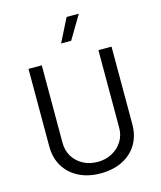

<svg xmlns="http://www.w3.org/2000/svg" viewBox="-143 -1102 1016 1215"><g transform="rotate(-15 365.0 -494.0)"><path d="M551 -745H637V-237Q637 -162 603.5 -106Q570 -50 508.5 -19Q447 12 365 12Q283 12 222 -19Q161 -50 127 -106Q93 -162 93 -237V-745H180V-237Q180 -187 204 -147.5Q228 -108 270 -85.5Q312 -63 365 -63Q418 -63 460 -86Q502 -109 526.5 -148Q551 -187 551 -237ZM334 -847 411 -1000H491L400 -847Z"/></g></svg>

Font: Plus Jakarta Text Light
Style: Regular
Weight: 300
Designer: Gumpita Rahayu
Foundry: Tokotype Studio
Version: Version 1.000